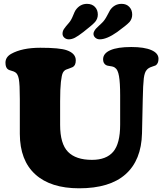

<svg xmlns="http://www.w3.org/2000/svg" viewBox="-20 -970 864 1012"><path d="M419.4 -801.3Q391.6 -779.8 375 -771.2Q358.4 -762.7 342.8 -762.7Q329.1 -762.7 319.3 -771.2Q309.6 -779.8 309.6 -792Q309.6 -805.7 317.1 -817.1Q324.7 -828.6 343.3 -849.6Q355 -862.8 364.5 -886.5Q374 -910.2 378.4 -916.5Q401.9 -949.7 438.5 -949.7Q464.8 -949.7 480.2 -933.8Q495.6 -918 495.6 -893.1Q495.6 -871.6 481.4 -854.5Q468.3 -839.4 419.4 -801.3ZM597.7 -801.3Q543 -762.7 505.9 -762.7Q492.2 -762.7 482.4 -771.2Q472.7 -779.8 472.7 -792Q472.7 -798.8 477.3 -806.9Q481.9 -814.9 486.6 -819.8Q491.2 -824.7 502.2 -835Q513.2 -845.2 517.6 -849.6Q532.2 -863.3 544.9 -888.2Q557.6 -913.1 560.1 -916.5Q583 -949.7 621.1 -949.7Q646.5 -949.7 661.6 -933.6Q676.8 -917.5 676.8 -893.1Q676.8 -871.1 663.1 -854.5Q647.5 -837.4 597.7 -801.3ZM732.4 -444.3 728.5 -267.1Q725.1 -125.5 641.8 -51.5Q558.6 22.5 397 22.5Q247.1 22.5 166 -51Q85 -124.5 84.5 -264.2V-448.2Q84.5 -525.4 79.3 -553Q74.2 -580.6 60.5 -588.9Q54.2 -593.3 41 -596.9Q27.8 -600.6 23.4 -603.5Q8.8 -612.3 8.8 -639.6Q8.8 -668.9 38.6 -686Q96.2 -718.3 192.4 -718.3Q295.4 -718.3 332 -705.1Q379.4 -688.5 379.4 -651.9Q379.4 -624.5 362.8 -616.2Q356.9 -613.3 345.7 -609.4Q334.5 -605.5 328.1 -603Q317.4 -598.1 311.3 -586.4Q305.2 -574.7 301 -538.3Q296.9 -502 296.9 -436V-312Q296.9 -211.9 338.4 -169.7Q379.9 -127.4 464.8 -127.4Q540.5 -127.4 576.9 -170.4Q613.3 -213.4 613.3 -313V-467.8Q613.3 -534.2 607.2 -568.8Q601.1 -603.5 586.9 -612.3Q579.6 -619.1 561.8 -621.3Q543.9 -623.5 538.6 -627Q523.4 -636.2 523.4 -657.2Q523.4 -688.5 561.3 -705.3Q599.1 -722.2 671.9 -722.2Q740.7 -722.2 778.1 -705.8Q815.4 -689.5 815.4 -660.2Q815.4 -634.3 799.8 -625Q798.3 -624 780.3 -618.2Q762.2 -612.3 753.9 -602.1Q742.2 -590.3 738 -557.6Q733.9 -524.9 732.4 -444.3Z"/></svg>

Font: Cooper* ExtraBold
Style: Regular
Weight: 800
Designer: Owen Earl
Foundry: indestructible type*
Version: Version 0.001